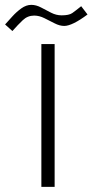

<svg xmlns="http://www.w3.org/2000/svg" viewBox="-79 -750 371 770"><path d="M58.1 -687.5Q31.7 -687.5 12.2 -668.9Q-7.3 -650.4 -29.3 -625.5L-58.6 -651.9Q-45.9 -666 -29.3 -684.3Q-12.7 -702.6 6.8 -716.6Q26.4 -730.5 46.4 -730.5Q65.9 -730.5 85.7 -720Q105.5 -709.5 126 -699Q146.5 -688.5 168 -688.5Q197.8 -688.5 210.7 -697.5Q223.6 -706.5 246.6 -725.1L272 -691.9Q210.4 -646 178.7 -646Q160.2 -646 139.9 -656.5Q119.6 -667 98.9 -677.2Q78.1 -687.5 58.1 -687.5ZM86.9 -573.2H140.1V-0.5H86.9Z"/></svg>

Font: Vazir Thin FD
Style: Thin-FD
Weight: 100
Designer: Saber Rastikerdar
Foundry: Saber Rastikerdar
Version: Version 30.0.0